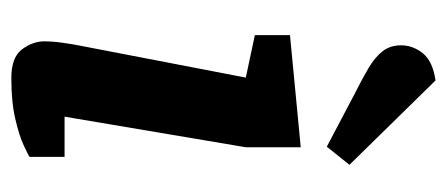

<svg xmlns="http://www.w3.org/2000/svg" viewBox="-245 -538 789 339"><g transform="rotate(90 149.5 -368.5)"><path d="M118 6Q81 6 67 -13Q53 -32 53 -52Q53 -67 55.5 -84.5Q58 -102 60 -112L117 -408L42 -424V-486L240 -505V-408L186 -88H257V-26Q254 -24 237 -16Q220 -8 190 -1Q160 6 118 6ZM239 -551 146 -600Q120 -613 100.5 -624.5Q81 -636 70.5 -649.5Q60 -663 60 -682Q60 -703 74 -720.5Q88 -738 122 -743L271 -591Z"/></g></svg>

Font: Faustina
Style: Bold Italic
Weight: 700
Italic angle: -8°
Designer: Alfonso Garcia
Foundry: http://www.omnibus-type.com
Version: Version 1.200